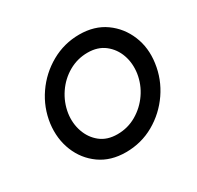

<svg xmlns="http://www.w3.org/2000/svg" viewBox="-112 -597 753 735"><g transform="rotate(-30 264.5 -230.0)"><path d="M52 -230Q44 -166 66 -111.5Q88 -57 135 -23.5Q182 10 249 10Q317 10 374 -22.5Q431 -55 468.5 -109.5Q506 -164 515 -230Q524 -294 501.5 -348.5Q479 -403 432 -436.5Q385 -470 318 -470Q251 -470 193.5 -437.5Q136 -405 98.5 -350.5Q61 -296 52 -230ZM131 -230Q138 -275 163.5 -312.5Q189 -350 227.5 -372Q266 -394 311 -394Q356 -394 386 -370.5Q416 -347 429 -310Q442 -273 436 -230Q429 -185 403.5 -148Q378 -111 339.5 -88.5Q301 -66 255 -66Q210 -66 180.5 -89.5Q151 -113 138 -150.5Q125 -188 131 -230Z"/></g></svg>

Font: Jost* 400 Book Italic
Style: Italic
Weight: 400
Italic angle: -10°
Version: Version 3.200; ttfautohint (v0.97) -l 8 -r 50 -G 200 -x 14 -